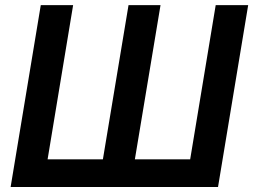

<svg xmlns="http://www.w3.org/2000/svg" viewBox="-20 -748 1013 768"><path d="M143.1 -727.5H272.5L170.4 -110.8H391.6L494.1 -727.5H622.1L519.5 -110.8H740.7L842.8 -727.5H972.7L852.1 0H22.5Z"/></svg>

Font: Inter 24pt SemiBold
Style: Italic
Weight: 600
Italic angle: -9.3988°
Designer: Rasmus Andersson
Foundry: rsms
Version: Version 4.001;git-66647c0bb